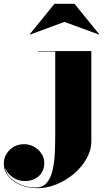

<svg xmlns="http://www.w3.org/2000/svg" viewBox="-184 -728 569 1008"><path d="M154 -613 -26.5 -546.5 -28 -548 102 -708H207L337 -548L335.5 -546.5ZM295.5 -460V11.5Q295.5 60.5 270.2 105.2Q245 150 203.5 184.8Q162 219.5 112.5 239.8Q63 260 14 260Q-34 260 -74.5 243.8Q-115 227.5 -139.5 198.2Q-164 169 -164 131Q-164 89 -133.2 59Q-102.5 29 -57 29Q-29.5 29 -5.5 42.2Q18.5 55.5 33.5 78Q48.5 100.5 48.5 128Q48.5 169.5 20.5 196Q-7.5 222.5 -55 222.5Q-92 222.5 -120.8 200.2Q-149.5 178 -159 151.5Q-152.5 183 -128 206.8Q-103.5 230.5 -68.8 243.5Q-34 256.5 3.5 256.5Q41 256.5 62 231.2Q83 206 92.2 164.8Q101.5 123.5 103.8 74.2Q106 25 106 -22.5V-457.5H16V-460Z"/></svg>

Font: Bodoni* 72pt Fatface
Style: Regular
Weight: 900
Version: Version 2.3